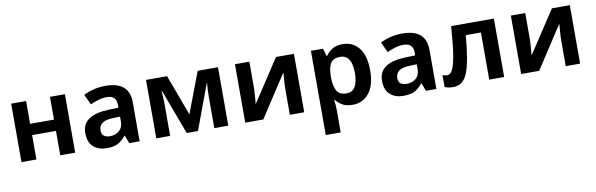

<svg xmlns="http://www.w3.org/2000/svg" viewBox="-51 -1037 5461 1760"><g transform="rotate(-10 2679.0 -157.5)"><path d="M218 -544V-332H440V-544H579V0H440V-227H218V0H79V-544Z M1041 -254V-209Q1041 -152 1006 -122.5Q971 -93 920 -93Q886 -93 864.5 -108Q843 -123 843 -160Q843 -200 873 -225Q903 -250 980 -252ZM958 -555Q901 -555 848 -542Q795 -529 753 -507L798 -411Q836 -428 874 -439.5Q912 -451 952 -451Q1041 -451 1041 -363V-337L947 -334Q701 -325 701 -161Q701 -73 749 -31.5Q797 10 870 10Q938 10 976.5 -10Q1015 -30 1050 -74H1054L1082 0H1179V-364Q1179 -555 958 -555Z M2004 -544H1815L1671 -164L1530 -544H1334V0H1463V-276Q1463 -358 1457 -419H1461L1617 0H1722L1877 -418H1880Q1874 -358 1874 -280V0H2004Z M2296 -544H2162V0H2330L2586 -393Q2585 -370 2581 -320.5Q2577 -271 2577 -234V0H2711V-544H2544L2286 -151Q2288 -167 2292 -222.5Q2296 -278 2296 -310Z M3122 -443Q3231 -443 3231 -275Q3231 -193 3205 -148Q3179 -103 3124 -103Q3058 -103 3033 -147.5Q3008 -192 3008 -274V-290Q3010 -367 3035 -405Q3060 -443 3122 -443ZM3165 -554Q3105 -554 3067.5 -530Q3030 -506 3008 -473H3002L2982 -544H2869V240H3008V20Q3008 -21 3000 -61H3008Q3030 -33 3066 -11.5Q3102 10 3162 10Q3255 10 3314 -62Q3373 -134 3373 -273Q3373 -412 3316 -483Q3259 -554 3165 -554Z M3803 -254V-209Q3803 -152 3768 -122.5Q3733 -93 3682 -93Q3648 -93 3626.5 -108Q3605 -123 3605 -160Q3605 -200 3635 -225Q3665 -250 3742 -252ZM3720 -555Q3663 -555 3610 -542Q3557 -529 3515 -507L3560 -411Q3598 -428 3636 -439.5Q3674 -451 3714 -451Q3803 -451 3803 -363V-337L3709 -334Q3463 -325 3463 -161Q3463 -73 3511 -31.5Q3559 10 3632 10Q3700 10 3738.5 -10Q3777 -30 3812 -74H3816L3844 0H3941V-364Q3941 -555 3720 -555Z M4572 0V-544H4174Q4162 -370 4146 -275Q4130 -180 4109.5 -143Q4089 -106 4063 -106Q4041 -106 4018 -115V-5Q4049 10 4097 10Q4191 10 4231.5 -93.5Q4272 -197 4292 -439H4433V0Z M4864 -544H4730V0H4898L5154 -393Q5153 -370 5149 -320.5Q5145 -271 5145 -234V0H5279V-544H5112L4854 -151Q4856 -167 4860 -222.5Q4864 -278 4864 -310Z"/></g></svg>

Font: Noto Sans UI
Style: Bold
Weight: 700
Designer: Monotype Design Team
Foundry: Monotype Imaging Inc.
Version: Version 1.901